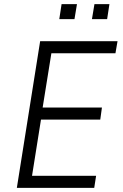

<svg xmlns="http://www.w3.org/2000/svg" viewBox="-20 -903 590 923"><path d="M61 0 173 -705H545L535 -647H227L185 -386H470L462 -328H177L134 -58H442L433 0ZM422 -811 434 -883H506L495 -811ZM265 -811 276 -883H350L338 -811Z"/></svg>

Font: Nunito Sans 7pt Condensed Light
Style: Italic
Weight: 300
Width: 3
Italic angle: -9°
Designer: Vernon Adams
Foundry: Vernon Adams
Version: Version 3.101;gftools[0.9.27]